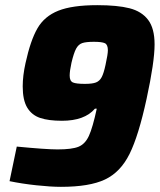

<svg xmlns="http://www.w3.org/2000/svg" viewBox="-20 -716 619 744"><path d="M17 -14 45 -148Q159 -137 203 -137Q259 -137 284.5 -147.5Q310 -158 324.5 -189.5Q339 -221 355 -295H348Q308 -248 220 -248Q168 -248 135.5 -259Q103 -270 85.5 -299Q68 -328 68 -381Q68 -423 79 -472Q98 -559 125 -606Q152 -653 206 -674.5Q260 -696 357 -696Q435 -696 482 -684Q529 -672 554 -639Q579 -606 579 -544Q579 -476 548 -333Q517 -190 482 -119.5Q447 -49 387 -20.5Q327 8 216 8Q177 8 121 2Q65 -4 17 -14ZM389 -465Q398 -506 398 -521Q398 -543 386.5 -548.5Q375 -554 344 -554Q313 -554 298.5 -549Q284 -544 275 -527.5Q266 -511 257 -473Q250 -441 250 -423Q250 -402 262.5 -396.5Q275 -391 309 -391Q338 -391 352 -396.5Q366 -402 374 -417Q382 -432 389 -465Z"/></svg>

Font: Saira Semi Condensed ExtraBold
Style: Italic
Weight: 800
Width: 4
Italic angle: -12°
Designer: Hector Gatti with collaboration of the Omnibus-Type team
Foundry: Omnibus-Type
Version: Version 1.001; ttfautohint (v1.8)